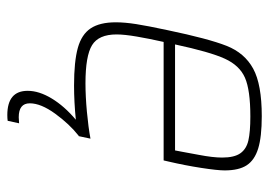

<svg xmlns="http://www.w3.org/2000/svg" viewBox="-128 -430 753 538"><g transform="rotate(90 249.0 -161.5)"><path d="M458 -414Q458 -394 451 -348.5Q444 -303 433 -256L430 -243H98Q89 -203 83 -168Q77 -133 77 -111Q77 -61 107 -42.5Q137 -24 214 -24Q250 -24 293.5 -28Q337 -32 369 -38L362 -5H361Q328 21 299 61Q270 101 270 132Q270 163 309 163L326 162L319 194Q312 195 303 195Q235 195 235 138Q235 106 256.5 70.5Q278 35 316 3Q266 8 220 8Q153 8 115 -2.5Q77 -13 60 -38.5Q43 -64 43 -109Q43 -134 48 -166Q53 -198 65 -254Q89 -369 109 -419.5Q129 -470 173 -494Q217 -518 306 -518Q364 -518 396.5 -508Q429 -498 443.5 -476Q458 -454 458 -414ZM422 -407Q422 -441 410 -458Q398 -475 374 -480.5Q350 -486 307 -486Q233 -486 198.5 -471Q164 -456 145 -414.5Q126 -373 105 -275H402L406 -296Q407 -303 414.5 -342Q422 -381 422 -407Z"/></g></svg>

Font: Saira Semi Condensed Thin
Style: Italic
Weight: 100
Width: 4
Italic angle: -12°
Designer: Hector Gatti with collaboration of the Omnibus-Type team
Foundry: Omnibus-Type
Version: Version 1.001; ttfautohint (v1.8)